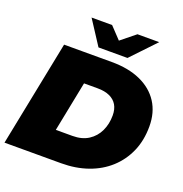

<svg xmlns="http://www.w3.org/2000/svg" viewBox="-158 -1056 1141 1195"><g transform="rotate(20 413.0 -458.5)"><path d="M2 0 142 -700H458Q569 -700 649 -664Q729 -628 772 -561.5Q815 -495 815 -403Q815 -310 782.5 -236Q750 -162 691.5 -109Q633 -56 553 -28Q473 0 377 0ZM275 -184H385Q448 -184 490.5 -211.5Q533 -239 555 -285.5Q577 -332 577 -389Q577 -430 560.5 -458Q544 -486 511.5 -501Q479 -516 431 -516H341ZM349 -757 245 -917H381L504 -787H388L549 -917H693L541 -757Z"/></g></svg>

Font: Montserrat Thin Black
Style: Italic
Weight: 900
Italic angle: -11.3°
Version: Version 9.000